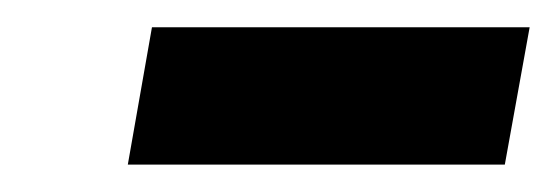

<svg xmlns="http://www.w3.org/2000/svg" viewBox="-20 -350 406 140"><path d="M73.2 -230 90.8 -330.1H366.2L348.1 -230Z"/></svg>

Font: Involve SemiBold Oblique
Style: Italic
Weight: 600
Italic angle: -10.5°
Designer: Stefan Peev
Foundry: Context Ltd.
Version: Version 1.001